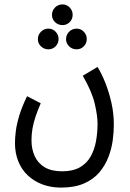

<svg xmlns="http://www.w3.org/2000/svg" viewBox="-20 -622 592 872"><path d="M48 28Q48 3 52 -28Q56 -59 68 -98.5Q80 -138 103 -185L165 -153Q151 -121 141.5 -92.5Q132 -64 127.5 -38Q123 -12 123 15Q123 56 138 88Q153 120 183.5 138Q214 156 262 156Q311 156 342.5 138Q374 120 391.5 89Q409 58 416 19.5Q423 -19 423 -61Q423 -96 410.5 -150.5Q398 -205 356 -278L423 -318Q442 -287 458.5 -245.5Q475 -204 486 -155.5Q497 -107 497 -55Q497 -23 492 15Q487 53 472.5 91Q458 129 431.5 160.5Q405 192 362 211Q319 230 257 230Q211 230 172.5 215.5Q134 201 106 174.5Q78 148 63 110.5Q48 73 48 28ZM264 -508Q244 -508 230 -521.5Q216 -535 216 -554Q216 -574 230 -588Q244 -602 264 -602Q283 -602 296.5 -588Q310 -574 310 -555Q310 -535 296.5 -521.5Q283 -508 264 -508ZM200 -398Q180 -398 166 -411.5Q152 -425 152 -444Q152 -464 166 -478Q180 -492 200 -492Q219 -492 232.5 -478Q246 -464 246 -445Q246 -425 232.5 -411.5Q219 -398 200 -398ZM328 -398Q308 -398 294 -411.5Q280 -425 280 -444Q280 -464 294 -478Q308 -492 328 -492Q347 -492 360.5 -478Q374 -464 374 -445Q374 -425 360.5 -411.5Q347 -398 328 -398Z"/></svg>

Font: Noto Sans Arabic ExtraCondensed
Style: Regular
Weight: 400
Width: 2
Designer: Monotype Design Team, Nadine Chahine, Nizar Qandah and Khaled Hosny
Foundry: Monotype Imaging Inc.
Version: Version 2.012